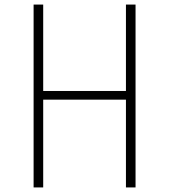

<svg xmlns="http://www.w3.org/2000/svg" viewBox="-20 -820 740 840"><path d="M127 0V-800H169V-422H531V-800H573V0H531V-384H169V0Z"/></svg>

Font: Martian Mono Thin
Style: Regular
Weight: 100
Monospace: yes
Designer: Roman Shamin
Foundry: Evil Martians
Version: Version 1.000; ttfautohint (v1.8.4.7-5d5b)